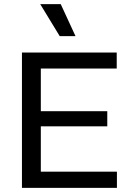

<svg xmlns="http://www.w3.org/2000/svg" viewBox="-20 -916 629 936"><path d="M87 0V-660H549V-582H179V-374H503V-300H179V-79H550V0ZM271 -740 176 -896H276L348 -740Z"/></svg>

Font: Bricolage Grotesque 12pt
Style: Regular
Weight: 400
Designer: Mathieu Triay
Foundry: Atelier Triay
Version: Version 1.001; ttfautohint (v1.8.4.7-5d5b);gftools[0.9.33.de